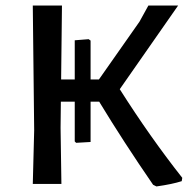

<svg xmlns="http://www.w3.org/2000/svg" viewBox="-20 -662 698 691"><path d="M98 0 103 -193 98 -642H203L200 -376H249V-517L299 -521L306 -516V-376H336L482 -584L514 -642H621L411 -341Q520 -169 636 -22L634 -10Q600 1 543 9L531 3Q425 -151 337 -296H306V-151L254 -148L249 -153V-296H199L198 -202L201 0Z"/></svg>

Font: Alegreya Sans Medium
Style: Regular
Weight: 500
Designer: Juan Pablo del Peral
Foundry: Huerta Tipografica
Version: Version 2.007